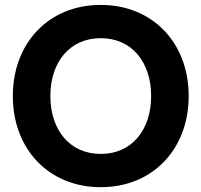

<svg xmlns="http://www.w3.org/2000/svg" viewBox="-20 -756 828 789"><path d="M32.7 -361.3C32.7 -143.6 180.2 13.2 394 13.2C607.9 13.2 755.4 -143.6 755.4 -361.3C755.4 -579.1 607.9 -735.8 394 -735.8C180.2 -735.8 32.7 -579.1 32.7 -361.3ZM187 -361.3C187 -499.5 265.6 -599.1 394 -599.1C522.5 -599.1 601.1 -499.5 601.1 -361.3C601.1 -223.1 522.5 -123.5 394 -123.5C265.6 -123.5 187 -223.1 187 -361.3Z"/></svg>

Font: Giphurs ExtraBold
Style: Regular
Weight: 800
Version: Version 1.000